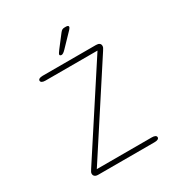

<svg xmlns="http://www.w3.org/2000/svg" viewBox="-183 -917 985 1047"><g transform="rotate(-30 309.5 -394.0)"><path d="M140.5 -30.5H486Q500.5 -30.5 507.8 -26.5Q515 -22.5 515 -15Q515 -8 507.8 -4Q500.5 0 486 0H132Q118 0 110.8 -6Q103.5 -12 103.5 -22.5Q103.5 -28 106 -33Q108.5 -38 114 -46.5L467 -588.5H139.5Q125.5 -588.5 118.2 -592.8Q111 -597 111 -604Q111 -611 118.2 -615Q125.5 -619 139.5 -619H475Q489 -619 496.2 -613.5Q503.5 -608 503.5 -597.5Q503.5 -591 501 -586Q498.5 -581 493 -572.5ZM285 -665.5Q283 -665.5 279 -667.2Q275 -669 275 -673.5Q275 -679 289.5 -698L346 -771.5Q353 -780.5 358.8 -784Q364.5 -787.5 375.5 -787.5H383.5Q389.5 -787.5 394 -785.5Q398.5 -783.5 398.5 -779Q398.5 -772.5 389.5 -763L313 -683.5Q305 -675 298 -670.2Q291 -665.5 285 -665.5Z"/></g></svg>

Font: Sono Monospace ExtraLight
Style: Regular
Weight: 250
Version: Version 2.112